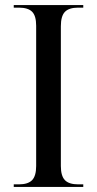

<svg xmlns="http://www.w3.org/2000/svg" viewBox="-20 -734 381 754"><path d="M34 0V-10H54Q90 -10 106 -26.5Q122 -43 122 -82V-633Q122 -672 106 -688Q90 -704 54 -704H34V-714H307V-704H287Q251 -704 235 -687.5Q219 -671 219 -631V-82Q219 -43 235 -26.5Q251 -10 287 -10H307V0Z"/></svg>

Font: Noto Serif Display SemiCondensed
Style: Regular
Weight: 400
Width: 4
Designer: Monotype Design Team
Foundry: Monotype Imaging Inc.
Version: Version 2.009